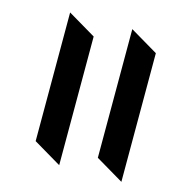

<svg xmlns="http://www.w3.org/2000/svg" viewBox="-101 -769 825 862"><g transform="rotate(15 311.5 -337.5)"><path d="M250 -598V0L120 -77V-675ZM539 -598V0L409 -77V-675Z"/></g></svg>

Font: Halant
Style: Bold
Weight: 700
Designer: Hitesh Malaviya (Devanagari), Satya Rajpurohit (Latin)
Foundry: Indian Type Foundry
Version: Version 1.101;PS 1.0;hotconv 1.0.78;makeotf.lib2.5.61930; tt